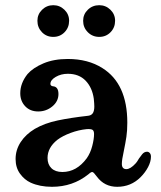

<svg xmlns="http://www.w3.org/2000/svg" viewBox="-20 -709 620 739"><path d="M98 -6Q74 -17 57 -40.5Q40 -64 40 -97Q40 -132 59.5 -162Q79 -192 114 -213Q152 -235 202.5 -245.5Q253 -256 316 -263Q331 -264 337 -273Q343 -282 343 -299Q343 -309 341 -329Q335 -372 309.5 -398.5Q284 -425 241 -425Q215 -425 194.5 -413Q174 -401 174 -386Q174 -379 183 -377Q205 -376 205 -347Q205 -319 181.5 -299.5Q158 -280 127 -280Q96 -280 77 -300Q58 -320 58 -350Q58 -389 86 -424Q107 -448 147 -465Q187 -482 241 -482Q319 -482 374 -447Q470 -387 470 -237Q470 -206 466.5 -182.5Q463 -159 456 -125Q449 -94 449 -78Q449 -68 453.5 -63Q458 -58 466 -58Q482 -58 502 -80Q507 -85 515 -99L527 -115Q535 -125 546 -125Q552 -125 556.5 -120Q561 -115 561 -106Q561 -87 550 -66Q539 -45 521 -27Q484 10 431 10Q382 10 353 -29Q347 -37 342.5 -42Q338 -47 335 -47Q331 -47 326 -43Q321 -39 320 -38Q260 10 180 10Q133 10 98 -6ZM220 -47Q275 -47 314 -100Q328 -120 335 -147Q342 -174 342 -193Q342 -205 336.5 -209Q331 -213 314 -212Q283 -209 252 -197.5Q221 -186 201 -171Q163 -141 163 -101Q163 -76 178 -61.5Q193 -47 220 -47ZM124 -629Q124 -654 142 -671.5Q160 -689 185 -689Q210 -689 228 -671.5Q246 -654 246 -629Q246 -603 228.5 -585Q211 -567 185 -567Q159 -567 141.5 -585Q124 -603 124 -629ZM362 -689Q387 -689 405 -671.5Q423 -654 423 -629Q423 -603 405.5 -585Q388 -567 362 -567Q336 -567 318 -585Q300 -603 300 -629Q300 -654 318 -671.5Q336 -689 362 -689Z"/></svg>

Font: Raigarh Medium
Style: Regular
Weight: 500
Designer: jaikishan Patel
Foundry: MagicType
Version: Version 1.000